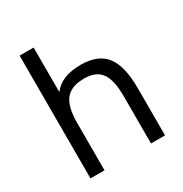

<svg xmlns="http://www.w3.org/2000/svg" viewBox="-164 -824 903 948"><g transform="rotate(-30 287.5 -350.0)"><path d="M80 0V-700H160V-446Q207 -510 318 -510Q416 -510 460.5 -453Q505 -396 505 -270V0H425V-270Q425 -362 395.5 -402.5Q366 -443 299 -443Q225 -443 192.5 -402.5Q160 -362 160 -270V0Z"/></g></svg>

Font: Fivo Sans
Style: Regular
Weight: 400
Designer: Alexander Slobzheninov
Foundry: Alexander Slobzheninov
Version: 1.0